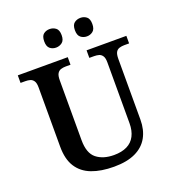

<svg xmlns="http://www.w3.org/2000/svg" viewBox="-161 -1037 1059 1170"><g transform="rotate(-20 368.0 -451.5)"><path d="M378 10Q294 10 234 -13Q174 -36 142 -86Q110 -136 110 -217V-602Q110 -630 101 -643.5Q92 -657 78 -661Q64 -665 47 -665H16V-714H340V-665H309Q292 -665 277.5 -660.5Q263 -656 254.5 -642Q246 -628 246 -598V-210Q246 -125 289 -91Q332 -57 402 -57Q452 -57 486.5 -74Q521 -91 538.5 -125Q556 -159 556 -207V-602Q556 -630 547 -643.5Q538 -657 524 -661Q510 -665 493 -665H462V-714H720V-665H688Q672 -665 657 -660.5Q642 -656 634 -642Q626 -628 626 -598V-205Q626 -139 599 -90.5Q572 -42 517 -16Q462 10 378 10ZM494 -793Q471 -793 454 -806.5Q437 -820 437 -853Q437 -887 454 -900Q471 -913 494 -913Q516 -913 533 -900Q550 -887 550 -853Q550 -820 533 -806.5Q516 -793 494 -793ZM294 -793Q271 -793 254.5 -806.5Q238 -820 238 -853Q238 -887 254.5 -900Q271 -913 294 -913Q316 -913 333.5 -900Q351 -887 351 -853Q351 -820 333.5 -806.5Q316 -793 294 -793Z"/></g></svg>

Font: Noto Serif Kannada SemiBold
Style: Regular
Weight: 600
Version: Version 2.003